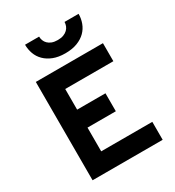

<svg xmlns="http://www.w3.org/2000/svg" viewBox="-217 -1058 1078 1184"><g transform="rotate(-30 322.0 -466.0)"><path d="M89.8 0V-700.2H567.9V-571.8H225.1V-424.8H426.8V-296.9H225.1V-127.9H588.9V0ZM336.9 -761.7Q287.6 -761.7 252 -775.9Q216.3 -790 192.9 -813.5Q169.4 -836.9 158.2 -867.7Q147 -898.4 147 -932.1H247.1Q247.1 -918 252.2 -904.3Q257.3 -890.6 268.1 -879.9Q278.8 -869.1 295.9 -862.5Q313 -856 336.9 -856Q360.8 -856 378.2 -862.5Q395.5 -869.1 406.5 -879.9Q417.5 -890.6 422.9 -904.3Q428.2 -918 428.2 -932.1H528.3Q528.3 -898.4 516.8 -867.4Q505.4 -836.4 481.9 -813Q458.5 -789.6 422.4 -775.6Q386.2 -761.7 336.9 -761.7Z"/></g></svg>

Font: Overpass
Style: Bold
Weight: 700
Designer: Delve Withrington
Foundry: Delve Fonts
Version: Version 1.001